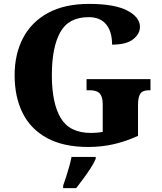

<svg xmlns="http://www.w3.org/2000/svg" viewBox="-20 -744 832 985"><path d="M433 10Q305 10 221 -36Q137 -82 96 -164.5Q55 -247 55 -358Q55 -466 98 -548.5Q141 -631 226 -677.5Q311 -724 437 -724Q567 -724 632.5 -690Q698 -656 698 -606Q698 -570 663 -542.5Q628 -515 555 -515Q555 -582 524.5 -619Q494 -656 435 -656Q332 -656 289 -578.5Q246 -501 246 -358Q246 -215 291.5 -138.5Q337 -62 447 -62Q476 -62 507 -67V-209Q507 -247 492 -264Q477 -281 441 -281H424V-338H752V-281H744Q712 -281 700 -263.5Q688 -246 688 -205V-47Q627 -19 564.5 -4.5Q502 10 433 10ZM304 208Q311 189 319.5 162.5Q328 136 335.5 109Q343 82 347 61H471V71Q462 92 445 118.5Q428 145 408 172Q388 199 371 221H304Z"/></svg>

Font: Noto Serif Georgian ExtraBold
Style: Regular
Weight: 800
Designer: Monotype Design Team, Akaki Razmadze
Foundry: Google LLC
Version: Version 2.003; ttfautohint (v1.8.4.7-5d5b)